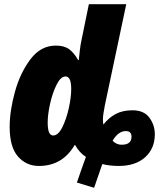

<svg xmlns="http://www.w3.org/2000/svg" viewBox="-20 -780 757 914"><path d="M207 -196Q207 -235 218.5 -286.5Q230 -338 249.5 -377Q269 -416 292 -416Q319 -416 319 -357Q319 -317 307.5 -265Q296 -213 276.5 -174Q257 -135 233 -135Q207 -135 207 -196ZM516 -110Q543 -156 579 -156Q606 -156 606 -129Q606 -91 559 -91Q534 -91 516 -110ZM467 1Q503 10 545 10Q625 10 671 -31.5Q717 -73 717 -141Q717 -185 691 -220Q665 -255 611 -255Q564 -255 531 -237.5Q498 -220 472 -187Q470 -198 470 -213Q470 -226 473 -243.5Q476 -261 479 -278L581 -760H403L369 -594Q363 -567 360 -540Q357 -513 355 -494H352Q333 -528 309.5 -545.5Q286 -563 246 -563Q174 -563 125 -498Q76 -433 51 -342.5Q26 -252 26 -176Q26 -80 65.5 -35Q105 10 165 10Q277 10 335 -89H338Q358 -53 389 -33Q379 -6 368.5 24Q358 54 346 89L428 114Q450 49 467 1Z"/></svg>

Font: Noto Sans Display SemiCondensed Black
Style: Italic
Weight: 900
Width: 4
Designer: Monotype Design team
Foundry: Monotype Imaging Inc.
Version: 1.000